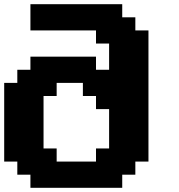

<svg xmlns="http://www.w3.org/2000/svg" viewBox="-20 -895 852 915"><path d="M125 0H562.5V-62.5H625V-125H687.5V-750H625V-812.5H562.5V-875H125V-750H437.5V-687.5H500V-562.5H437.5V-625H125V-562.5H62.5V-500H0V-125H62.5V-62.5H125ZM437.5 -125H250V-187.5H187.5V-437.5H250V-500H375V-437.5H437.5V-375H500V-187.5H437.5Z"/></svg>

Font: Faithful 32x
Style: Semibold
Weight: 400
Foundry: Faithful Resource Pack
Version: Version 1.0; January 27, 2023